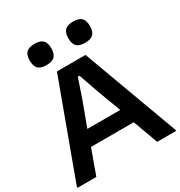

<svg xmlns="http://www.w3.org/2000/svg" viewBox="-220 -1127 1202 1279"><g transform="rotate(-30 381.0 -487.0)"><path d="M2 -9 271 -740H491L760 -9V0H615L545 -191H216L147 0H2ZM508 -307 439 -491 387 -640H374L323 -490L255 -307ZM233 -811Q189 -811 169.5 -830.5Q150 -850 150 -893Q150 -935 169.5 -954.5Q189 -974 233 -974Q277 -974 296.5 -954.5Q316 -935 316 -893Q316 -851 296.5 -831Q277 -811 233 -811ZM530 -811Q486 -811 466.5 -830.5Q447 -850 447 -893Q447 -935 466.5 -954.5Q486 -974 530 -974Q575 -974 594 -954.5Q613 -935 613 -893Q613 -851 594 -831Q575 -811 530 -811Z"/></g></svg>

Font: Encode Sans Wide
Style: SemiBold
Weight: 600
Designer: Pablo Impallari, Andres Torresi
Foundry: Pablo Impallari, Andres Torresi
Version: Version 1.000; ttfautohint (v1.00) -l 8 -r 50 -G 200 -x 14 -